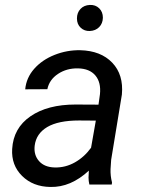

<svg xmlns="http://www.w3.org/2000/svg" viewBox="-20 -740 573 770"><path d="M24.9 0ZM338.4 0Q335 -14.2 335 -27.8L336.4 -55.7Q263.7 11.7 182.1 9.8Q112.3 8.8 68.6 -34.4Q24.9 -77.6 28.8 -142.6Q33.7 -226.6 102.3 -273.7Q170.9 -320.8 282.7 -320.8L375 -320.3L380.9 -362.3Q385.7 -409.7 362.5 -437.3Q339.4 -464.8 293 -465.8Q247.6 -466.8 212.6 -443.6Q177.7 -420.4 169.9 -382.3L81.1 -381.8Q85.4 -428.2 117.2 -464.1Q148.9 -500 198.7 -519.8Q248.5 -539.6 301.8 -538.6Q384.3 -536.6 430.2 -488.5Q476.1 -440.4 468.8 -360.8L425.8 -99.1L423.3 -61.5Q422.4 -34.7 429.2 -8.3L428.2 0ZM199.7 -68.4Q242.2 -67.4 280 -88.6Q317.9 -109.9 345.2 -147.5L364.3 -256.3L297.4 -256.8Q213.9 -256.8 169.4 -230.5Q125 -204.1 119.1 -155.8Q114.7 -118.7 136.5 -94Q158.2 -69.3 199.7 -68.4ZM288.6 -666Q288.6 -689 302.7 -704.1Q316.9 -719.2 340.3 -720.2Q362.8 -721.2 377.7 -706.8Q392.6 -692.4 392.6 -668.9Q392.1 -646 377.7 -631.3Q363.3 -616.7 340.3 -615.7Q318.8 -614.7 303.7 -628.7Q288.6 -642.6 288.6 -666Z"/></svg>

Font: Roboto
Style: Italic
Weight: 400
Italic angle: -12°
Designer: Google
Version: Version 2.134; 2016; ttfautohint (v1.6)